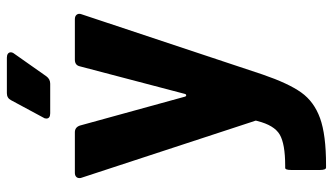

<svg xmlns="http://www.w3.org/2000/svg" viewBox="-220 -526 946 545"><g transform="rotate(-90 252.5 -254.0)"><path d="M42 182V100Q42 83 48 83H54Q116 83 142.5 67.5Q169 52 181 4Q183 -1 181 -4L20 -495Q19 -497 19 -501Q19 -507 23 -510.5Q27 -514 34 -514H149Q163 -514 168 -500L250 -202Q251 -198 254 -198Q257 -198 258 -202L336 -499Q339 -514 355 -514H470Q479 -514 483 -508.5Q487 -503 484 -495L313 19Q288 92 262 128.5Q236 165 189 182Q142 199 56 199H49Q42 199 42 182ZM188 -595Q188 -600 191 -604L240 -695Q246 -707 260 -707H361Q368 -707 372 -704Q376 -701 376 -696Q376 -691 372 -686L308 -595Q300 -584 287 -584H203Q188 -584 188 -595Z"/></g></svg>

Font: Barlow
Style: Bold
Weight: 700
Designer: Jeremy Tribby
Foundry: Jeremy Tribby
Version: Version 1.101 August 23, 2024